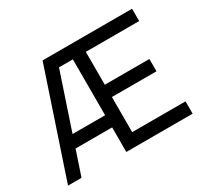

<svg xmlns="http://www.w3.org/2000/svg" viewBox="-145 -930 1216 1141"><g transform="rotate(-30 462.5 -360.0)"><path d="M875 -720V-635.5H509V-410H815V-325.5H509V-84.5H875V0H420V-168.5H169L112.5 0H20L261 -720ZM325 -635.5 196.5 -252H420V-635.5Z"/></g></svg>

Font: CCSD_manrope Medium
Style: Regular
Weight: 500
Designer: Mikhail Sharanda
Foundry: Mikhail Sharanda
Version: Version 4.503